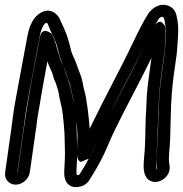

<svg xmlns="http://www.w3.org/2000/svg" viewBox="-20 -710 750 786"><path d="M51 -4 75 -173 86 -254C88 -266 93 -291 100 -333C113 -405 131 -498 143 -563C150 -598 161 -612 167 -616C173 -616 175 -616 178 -606C185 -587 193 -571 202 -552C212 -532 217 -509 222 -487C225 -471 237 -448 242 -434L250 -412C256 -396 259 -385 265 -370C270 -356 273 -333 277 -317C284 -293 298 -184 297 -150C296 -126 296 -110 296 -99C297 -77 292 -54 311 -47C311 -47 343 -61 343 -60C334 -44 326 -28 316 -13L304 6H299C296 6 292 10 293 -12C295 -52 297 -78 296 -94L294 -173C293 -235 286 -275 280 -300C271 -336 272 -345 263 -371L257 -390C255 -396 251 -405 249 -411L242 -433C240 -441 235 -448 230 -459C222 -474 209 -536 201 -551C197 -558 195 -564 193 -570C193 -570 156 -605 144 -562C142 -555 141 -547 139 -537C128 -474 121 -446 104 -349C87 -252 85 -235 76 -173L52 -4ZM603 -587C614 -607 622 -621 627 -629C638 -645 649 -645 653 -631C656 -615 656 -608 659 -592C661 -584 655 -499 653 -486L641 -400C634 -352 630 -294 628 -226C627 -159 624 -113 622 -88C619 -60 620 -39 623 -23C624 -19 623 -16 623 -15C615 -25 624 -118 624 -132L627 -215C627 -229 627 -242 628 -258L632 -322C634 -349 636 -373 639 -393L652 -486C654 -498 655 -509 655 -520C656 -539 660 -583 657 -599C657 -599 639 -646 611 -602C608 -598 606 -593 603 -587ZM425 -235C477 -340 523 -422 571 -523C516 -405 490 -363 425 -235ZM385 -152C386 -155 387 -156 388 -159C387 -157 386 -154 385 -152ZM346 -65C356 -85 367 -107 376 -129C367 -107 357 -85 346 -65ZM44 46C71 46 98 23 102 -4L126 -173C128 -184 130 -199 132 -219C136 -247 166 -419 174 -459C179 -443 189 -423 194 -411L200 -390C202 -382 207 -375 209 -368L215 -349C216 -345 219 -338 220 -330C222 -319 224 -304 230 -282C235 -263 240 -224 244 -163L246 -85C246 -72 245 -46 243 -8C241 24 254 56 291 56C309 56 331 49 344 30L357 9C382 -30 405 -74 424 -120C449 -182 520 -315 543 -360C564 -402 578 -427 600 -473L589 -393C586 -371 583 -346 581 -318L578 -253C577 -237 576 -224 576 -209L574 -127C574 -113 572 -88 569 -53C566 -18 568 16 595 30C623 44 653 26 666 6C676 -10 676 -26 673 -40C671 -47 671 -65 673 -90C676 -118 678 -166 679 -233C680 -299 685 -355 691 -400L703 -486C705 -501 706 -521 708 -549C711 -599 710 -614 702 -649C696 -672 679 -687 655 -690C628 -693 603 -677 587 -654C572 -632 544 -577 527 -541C467 -415 412 -318 347 -183C345 -224 334 -310 326 -337C324 -345 321 -354 320 -363C316 -390 307 -410 298 -434L290 -456C286 -468 274 -489 271 -503C267 -522 264 -530 259 -549C251 -578 237 -604 226 -629C217 -652 187 -681 147 -658C116 -640 101 -606 93 -566C81 -501 63 -408 50 -335C42 -290 37 -266 36 -255L25 -173L1 -4C-3 23 17 46 44 46Z"/></svg>

Font: AppleStorm
Style: CBoIta
Weight: 400
Foundry: Cannot Into Space Fonts
Version: Version 1.01